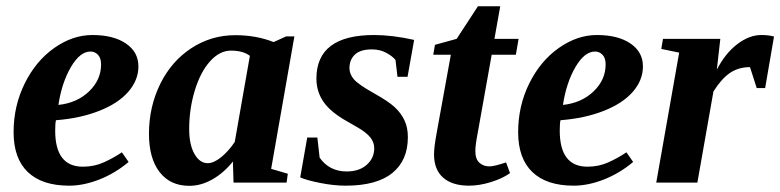

<svg xmlns="http://www.w3.org/2000/svg" viewBox="-20 -583 2491 613"><path d="M421.9 -371.1Q421.9 -327.1 389.6 -290Q357.4 -252.9 296.6 -229Q235.8 -205.1 158.7 -199.2Q156.2 -189.5 156.2 -166Q156.2 -50.8 244.6 -50.8Q280.8 -50.8 311.5 -64.7Q342.3 -78.6 369.1 -96.7L390.6 -65.9Q347.7 -29.8 297.4 -10Q247.1 9.8 200.7 9.8Q114.3 9.8 68.8 -33.7Q23.4 -77.1 23.4 -161.1Q23.4 -245.1 59.1 -316.9Q94.7 -388.7 153.3 -429.9Q211.9 -471.2 274.9 -471.2Q342.3 -471.2 382.1 -444.1Q421.9 -417 421.9 -371.1ZM166.5 -248Q226.1 -254.4 264.4 -291.3Q302.7 -328.1 302.7 -377.4Q302.7 -397.9 292.7 -408.2Q282.7 -418.5 269 -418.5Q235.4 -418.5 206.3 -368.7Q177.2 -318.8 166.5 -248Z M845.7 -43.9 898.9 -28.3 895 0H725.6L723.6 -67.4Q694.8 -31.2 658.4 -10.5Q622.1 10.3 584.5 10.3Q523.4 10.3 489.5 -33.7Q455.6 -77.6 455.6 -155.8Q455.6 -241.2 491.2 -314.2Q526.9 -387.2 590.6 -429Q654.3 -470.7 731 -470.7Q798.3 -470.7 853.5 -448.7L893.6 -466.8H919.9ZM584 -171.4Q584 -121.1 600.8 -91.6Q617.7 -62 643.1 -62Q662.6 -62 686.5 -81.5Q710.4 -101.1 729.5 -129.9L777.8 -404.8Q755.9 -421.4 717.3 -421.4Q681.2 -421.4 650.4 -387Q619.6 -352.5 601.8 -293.7Q584 -234.9 584 -171.4Z M1282.2 -145Q1282.2 -70.8 1232.4 -30.5Q1182.6 9.8 1083.5 9.8Q1045.9 9.8 1002.7 1.2Q959.5 -7.3 938.5 -16.6L960.9 -144H993.2L1000.5 -79.6Q1031.7 -35.6 1086.9 -35.6Q1127 -35.6 1150.9 -56.9Q1174.8 -78.1 1174.8 -109.9Q1174.8 -128.9 1161.9 -144.8Q1148.9 -160.6 1121.6 -176.3L1089.4 -194.8Q1035.2 -225.1 1012.7 -258.1Q990.2 -291 990.2 -332Q990.2 -471.2 1174.3 -471.2Q1231.9 -471.2 1302.2 -455.6L1281.2 -337.9H1249L1242.7 -391.6Q1232.4 -404.3 1212.4 -414.8Q1192.4 -425.3 1167.5 -425.3Q1130.4 -425.3 1113 -408.7Q1095.7 -392.1 1095.7 -365.2Q1095.7 -346.2 1110.1 -329.6Q1124.5 -313 1173.3 -285.6Q1219.7 -259.8 1240 -241Q1260.3 -222.2 1271.2 -199.2Q1282.2 -176.3 1282.2 -145Z M1542 -51.8Q1558.6 -51.8 1595.7 -64.5L1608.4 -30.3Q1584.5 -13.2 1547.6 -1.7Q1510.7 9.8 1477.5 9.8Q1423.8 9.8 1394.8 -15.9Q1365.7 -41.5 1365.7 -90.3Q1365.7 -112.8 1374.5 -160.6L1419.4 -408.2H1363.3L1368.7 -439.9L1438 -459L1505.9 -563H1577.1L1558.6 -459H1635.7L1627 -408.2H1549.8L1505.4 -159.7Q1497.6 -119.6 1497.6 -101.1Q1497.6 -75.2 1510.5 -63.5Q1523.4 -51.8 1542 -51.8Z M2032.7 -371.1Q2032.7 -327.1 2000.5 -290Q1968.3 -252.9 1907.5 -229Q1846.7 -205.1 1769.5 -199.2Q1767.1 -189.5 1767.1 -166Q1767.1 -50.8 1855.5 -50.8Q1891.6 -50.8 1922.4 -64.7Q1953.1 -78.6 1980 -96.7L2001.5 -65.9Q1958.5 -29.8 1908.2 -10Q1857.9 9.8 1811.5 9.8Q1725.1 9.8 1679.7 -33.7Q1634.3 -77.1 1634.3 -161.1Q1634.3 -245.1 1669.9 -316.9Q1705.6 -388.7 1764.2 -429.9Q1822.8 -471.2 1885.7 -471.2Q1953.1 -471.2 1992.9 -444.1Q2032.7 -417 2032.7 -371.1ZM1777.3 -248Q1836.9 -254.4 1875.2 -291.3Q1913.6 -328.1 1913.6 -377.4Q1913.6 -397.9 1903.6 -408.2Q1893.6 -418.5 1879.9 -418.5Q1846.2 -418.5 1817.1 -368.7Q1788.1 -318.8 1777.3 -248Z M2268.6 -360.4Q2295.4 -412.6 2333.7 -441.9Q2372.1 -471.2 2410.6 -471.2Q2434.1 -471.2 2451.2 -466.3L2422.9 -301.8H2396L2374.5 -368.7Q2337.9 -368.7 2310.5 -350.1Q2283.2 -331.5 2257.8 -291L2206.5 0H2075.2L2148.4 -415L2091.3 -426.8L2096.7 -459H2279.8Z"/></svg>

Font: Liberation Serif
Style: Bold Italic
Weight: 700
Italic angle: -16.333°
Designer: Steve Matteson
Foundry: Ascender Corporation
Version: Version 2.1.5